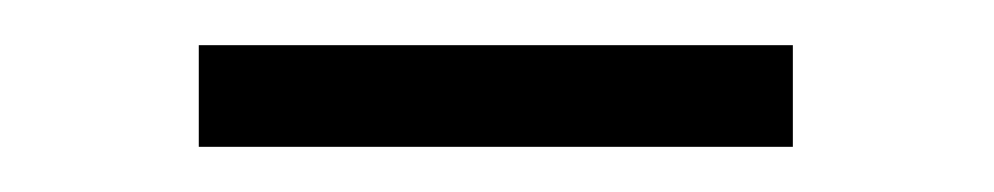

<svg xmlns="http://www.w3.org/2000/svg" viewBox="-20 -769 440 85"><path d="M331 -704H68V-749H331Z"/></svg>

Font: Hind Jalandhar Light
Style: Regular
Weight: 300
Designer: Namrata Goyal
Foundry: Indian Type Foundry
Version: Version 0.702;PS 1.0;hotconv 1.0.81;makeotf.lib2.5.63406